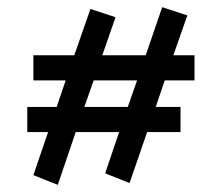

<svg xmlns="http://www.w3.org/2000/svg" viewBox="-20 -597 612 535"><path d="M114 -229H56V-299H138L163 -373H73V-443H187L232 -572L302 -549L265 -443H386L432 -577L502 -554L463 -443H522V-373H439L414 -299H483V-229H390L341 -87L273 -114L312 -229H191L141 -82L73 -109ZM336 -299 362 -373H241L215 -299Z"/></svg>

Font: Actor
Style: Regular
Weight: 400
Designer: Thomas Junold
Foundry: Thomas Junold
Version: Version 1.001